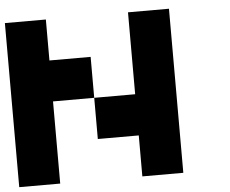

<svg xmlns="http://www.w3.org/2000/svg" viewBox="-51 -780 1003 839"><g transform="rotate(-5 450.0 -360.0)"><path d="M540 -179.7Q480.5 -179.7 360.4 -179.7Q360.4 -240.2 360.4 -360.4Q419.9 -360.4 540 -360.4Q540 -480.5 540 -719.7Q599.6 -719.7 719.7 -719.7Q719.7 -480.5 719.7 0Q660.2 0 540 0Q540 -59.6 540 -179.7ZM179.7 -540Q240.2 -540 360.4 -540Q360.4 -480.5 360.4 -360.4Q299.8 -360.4 179.7 -360.4Q179.7 -240.2 179.7 0Q120.1 0 0 0Q0 -240.2 0 -719.7Q59.6 -719.7 179.7 -719.7Q179.7 -660.2 179.7 -540Z"/></g></svg>

Font: Pixelfont
Style: 5 px
Weight: 400
Designer: Eugene Lysy
Version: Version 1.0.2 (beta)